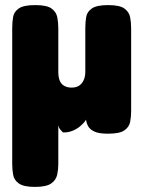

<svg xmlns="http://www.w3.org/2000/svg" viewBox="-20 -520 567 754"><path d="M117 214Q73 214 54 200.5Q35 187 31.5 166Q28 145 28 124V-410Q28 -433 31.5 -453.5Q35 -474 54 -487Q73 -500 118 -500Q164 -500 182.5 -486.5Q201 -473 205 -452Q209 -431 209 -409V-237Q209 -217 214.5 -203.5Q220 -190 232 -183Q244 -176 261 -176Q279 -176 290.5 -183.5Q302 -191 308.5 -205Q315 -219 315 -238V-410Q315 -433 318.5 -453.5Q322 -474 341 -487Q360 -500 405 -500Q450 -500 468.5 -486.5Q487 -473 491 -452.5Q495 -432 495 -409V-83Q495 -61 491 -41Q487 -21 468.5 -8Q450 5 404 5Q369 5 351.5 -3Q334 -11 327 -23Q320 -35 318.5 -46.5Q317 -58 315 -64L324 -68Q324 -59 316 -47Q308 -35 294 -23.5Q280 -12 262.5 -5.5Q245 1 227 0Q221 -6 216 -12Q211 -18 209 -28V125Q209 146 204.5 166.5Q200 187 181 200.5Q162 214 117 214Z"/></svg>

Font: Fredoka SemiCondensed
Style: Bold
Weight: 700
Width: 4
Designer: Ben Nathan
Foundry: Milena B. Brandão, Ben Nathan
Version: Version 2.001